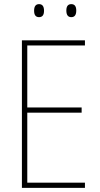

<svg xmlns="http://www.w3.org/2000/svg" viewBox="-20 -909 484 929"><path d="M325 -826Q349 -826 349 -858Q349 -889 325 -889Q301 -889 301 -858Q301 -826 325 -826ZM169 -826Q193 -826 193 -857Q193 -889 169 -889Q145 -889 145 -857Q145 -826 169 -826ZM391 -25H112V-364H375V-389H112V-689H391V-714H86V0H391Z"/></svg>

Font: Noto Sans Display SemiCondensed Thin
Style: Regular
Weight: 250
Width: 4
Designer: Monotype Design team
Foundry: Monotype Imaging Inc.
Version: 1.000